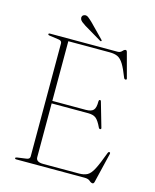

<svg xmlns="http://www.w3.org/2000/svg" viewBox="-126 -930 831 1032"><g transform="rotate(15 289.0 -413.5)"><path d="M53 -695Q53 -700 61 -700H436.5Q451.5 -700 460.5 -710.2Q469.5 -720.5 477 -720.5Q483 -720.5 485.5 -711L522 -575Q524.5 -567.5 517.5 -566.5Q510.5 -566 507.5 -573Q489 -621 474 -645.2Q459 -669.5 441.5 -677.8Q424 -686 397 -686H166.5V-354H352.5Q383 -354 395 -367Q407 -380 406.5 -415.5Q406.5 -423.5 411.5 -424.5Q417.5 -427 420 -416.5L458.5 -283Q461 -275 454.5 -274Q449 -273 445.5 -279.5Q428.5 -316 413.2 -328Q398 -340 369.5 -340H166.5V-40.5Q166.5 -14 206.5 -14H406Q434 -14 452 -23.8Q470 -33.5 486.2 -65Q502.5 -96.5 526 -160.5Q528.5 -167.5 533.5 -167.5Q541 -167.5 538.5 -157L499 7.5Q496.5 18 489.5 18Q481 18 471.2 9Q461.5 0 440.5 0H61Q53 0 53 -5Q53 -10 62 -11L112 -18Q131.5 -20 131.5 -35.5V-664.5Q131.5 -680 112 -682L62 -689Q53 -690 53 -695ZM260.5 -817 335.5 -740.5Q340.5 -736 338 -733Q334.5 -729.5 330 -733L234 -790Q221.5 -798 212.5 -805.2Q203.5 -812.5 201.5 -821.5Q199 -828.5 202.8 -835.2Q206.5 -842 215 -844Q225.5 -846.5 235.8 -838.8Q246 -831 260.5 -817Z"/></g></svg>

Font: Fraunces 72pt Thin
Style: Regular
Weight: 100
Version: Version 1.000;[b76b70a41]